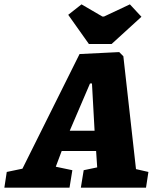

<svg xmlns="http://www.w3.org/2000/svg" viewBox="-73 -861 717 881"><path d="M608 -72 597 0H298L311 -80L373 -93L368 -168H210L183 -96L259 -80L246 0H-53L-42 -72L30 -87L292 -613L474 -622L493 -603L551 -85ZM247 -261H361L349 -478H340ZM240 -793 301 -841 397 -785H404L523 -841L576 -784L439 -659H335Z"/></svg>

Font: Grenze Black
Style: Italic
Weight: 900
Italic angle: -10°
Designer: Renata Polastri
Foundry: Omnibus-Type
Version: Version 1.002; ttfautohint (v1.8)